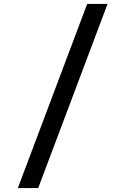

<svg xmlns="http://www.w3.org/2000/svg" viewBox="-20 -850 640 980"><path d="M71 110 425 -830H529L175 110Z"/></svg>

Font: JetBrainsMono NFM Medium
Style: Regular
Weight: 500
Monospace: yes
Designer: Philipp Nurullin, Konstantin Bulenkov
Foundry: JetBrains
Version: Version 2.304; ttfautohint (v1.8.4.7-5d5b);Nerd Fonts 3.3.0